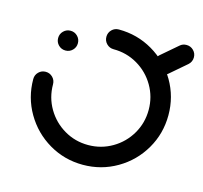

<svg xmlns="http://www.w3.org/2000/svg" viewBox="-83 -622 758 716"><g transform="rotate(15 295.5 -264.0)"><path d="M83.3 -431.1Q83.3 -447 94.4 -458.1Q105.6 -469.3 121.5 -469.3Q137.4 -469.3 148.5 -458.1Q159.6 -447 159.6 -431.1Q159.6 -415.2 148.5 -404.1Q137.4 -393 121.5 -393Q105.6 -393 94.4 -404.1Q83.3 -415.2 83.3 -431.1ZM255.9 -482.2Q255.9 -498.1 267 -509.3Q278.1 -520.4 294.1 -520.4Q365.2 -520.4 425.2 -485.4Q485.2 -450.4 520.2 -390.4Q555.2 -330.4 555.2 -259.3Q555.2 -188.1 520.2 -128.1Q485.2 -68.1 425.2 -33.1Q365.2 1.9 294.1 1.9Q223 1.9 163.1 -33.3Q103.3 -68.5 68.3 -128.5Q33.3 -188.5 33.3 -259.3Q33.3 -275.2 44.4 -286.3Q55.6 -297.4 71.5 -297.4Q87.4 -297.4 98.5 -286.3Q109.6 -275.2 109.6 -259.3Q109.6 -208.9 134.4 -166.5Q159.3 -124.1 201.5 -99.3Q243.7 -74.4 294.1 -74.4Q344.4 -74.4 386.9 -99.3Q429.3 -124.1 454.1 -166.5Q478.9 -208.9 478.9 -259.3Q478.9 -309.6 454.1 -352Q429.3 -394.4 386.9 -419.3Q344.4 -444.1 294.1 -444.1Q278.1 -444.1 267 -455.2Q255.9 -466.3 255.9 -482.2ZM489.6 -399.3Q473.7 -399.3 462.6 -410.4Q451.5 -421.5 451.5 -437.4Q451.5 -445.9 454.8 -453.5Q458.1 -461.1 464.4 -466.3L527.8 -520.7Q538.1 -530 553 -530Q568.9 -530 580 -518.9Q591.1 -507.8 591.1 -491.9Q591.1 -483.3 587.6 -475.9Q584.1 -468.5 578.1 -463.3L514.4 -408.5Q503.3 -399.3 489.6 -399.3Z"/></g></svg>

Font: 26F Galaxy Sans
Style: Bold
Weight: 700
Designer: C₂₉H₂₅N₃O₅
Version: Version 1.100